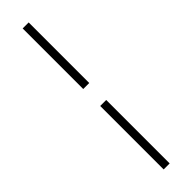

<svg xmlns="http://www.w3.org/2000/svg" viewBox="-365 -790 1040 1040"><g transform="rotate(-45 155.5 -270.0)"><path d="M133 270H179V-216H133ZM179 -346V-810H133V-346Z"/></g></svg>

Font: Noto Serif JP Light
Style: Regular
Weight: 300
Designer: Ryoko NISHIZUKA 西塚涼子 (kana & ideographs); Frank Grießhammer (Latin, Greek & Cyrillic); Wenlong ZHANG 张文龙 (bopomofo); San
Foundry: Adobe
Version: Version 2.001;hotconv 1.1.0;makeotfexe 2.6.0